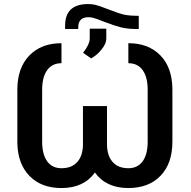

<svg xmlns="http://www.w3.org/2000/svg" viewBox="-20 -926 949 956"><path d="M619.1 -710.9Q719.7 -710.9 778.8 -649.9Q837.9 -588.9 838.4 -481V-220.2Q838.4 -112.3 779.5 -51Q720.7 10.3 619.1 10.3Q508.3 10.3 452.6 -66.9Q397 10.3 286.1 10.3Q185.5 10.3 127 -49.8Q68.4 -109.9 66.4 -213.9V-479.5Q66.4 -587.4 125.7 -649.2Q185.1 -710.9 286.1 -710.9V-611.3Q239.7 -611.3 214.8 -576.7Q189.9 -542 189.9 -479.5V-220.2Q189.9 -157.7 214.8 -123Q239.7 -88.4 286.1 -88.4Q337.4 -88.4 365.2 -119.9Q393.1 -151.4 393.1 -209.5V-397.9H512.7V-207Q513.2 -150.9 540.8 -119.6Q568.4 -88.4 619.1 -88.4Q665.5 -88.4 690.4 -123Q715.3 -157.7 715.3 -220.2V-479.5Q715.3 -542 690.4 -576.7Q665.5 -611.3 619.1 -611.3ZM670.9 -847.2V-781.7H654.8Q614.3 -781.7 580.6 -790.3Q546.9 -798.8 500.2 -817.1Q453.6 -835.4 441.9 -837.9Q430.2 -840.3 420.4 -840.3Q369.6 -840.3 369.6 -789.6V-781.7H304.2V-798.3Q304.2 -905.8 418.9 -905.8Q437 -905.8 454.1 -902.1Q471.2 -898.4 520.3 -879.2Q569.3 -859.9 596.4 -853.5Q623.5 -847.2 670.9 -847.2ZM393.6 -663.1Q425.3 -703.1 426.8 -732.4V-783.2H509.3V-732.9Q509.3 -709 485.8 -679.7Q462.4 -650.4 433.6 -635.3Z"/></svg>

Font: Roboto-o Medium
Style: Regular
Weight: 500
Designer: Google
Version: Version 2.134; 2016; ttfautohint (v1.6)